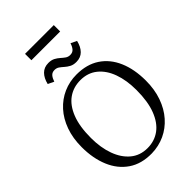

<svg xmlns="http://www.w3.org/2000/svg" viewBox="-321 -1219 1341 1341"><g transform="rotate(-45 349.5 -548.0)"><path d="M342.5 11Q239.5 12.5 169 -35.8Q98.5 -84 62.5 -169.8Q26.5 -255.5 26.5 -366Q26.5 -454.5 52 -525.5Q77.5 -596.5 123.2 -647Q169 -697.5 229.5 -724.2Q290 -751 359.5 -751Q460.5 -751 530.2 -704.8Q600 -658.5 636.2 -574.5Q672.5 -490.5 672.5 -378Q672.5 -290.5 647.2 -219.2Q622 -148 577 -97Q532 -46 472 -18.2Q412 9.5 342.5 11ZM350.5 -704Q281.5 -704 229 -666.8Q176.5 -629.5 147 -554.5Q117.5 -479.5 117.5 -366Q117.5 -270.5 144.5 -196Q171.5 -121.5 222.8 -78.8Q274 -36 347.5 -36Q416.5 -36 468.8 -74.2Q521 -112.5 550.2 -188.5Q579.5 -264.5 579.5 -378Q579.5 -474 553 -547.5Q526.5 -621 475.2 -662.5Q424 -704 350.5 -704ZM421.5 -813Q392.5 -813 372.8 -823.5Q353 -834 338 -847.5Q323 -861 308.2 -871.5Q293.5 -882 273.5 -882Q249.5 -882 236.2 -866.5Q223 -851 214.5 -825L170.5 -846Q181.5 -893 208.2 -920Q235 -947 277.5 -947Q307 -947 326.5 -936.5Q346 -926 361 -912.5Q376 -899 390.8 -888.5Q405.5 -878 425.5 -878Q449.5 -878 463 -893.5Q476.5 -909 484.5 -935L528.5 -914Q517.5 -867 491 -840Q464.5 -813 421.5 -813ZM491.5 -1107V-1044H207.5V-1107Z"/></g></svg>

Font: Merriweather 7pt Light
Style: Regular
Weight: 300
Designer: Eben Sorkin
Foundry: Eben Sorkin
Version: Version 2.200;gftools[0.9.31]